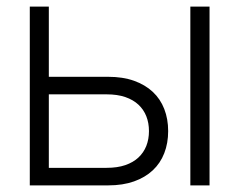

<svg xmlns="http://www.w3.org/2000/svg" viewBox="-20 -560 723 580"><path d="M555 0V-540H613V0ZM307 0H70V-540H127.5V-328H307Q351 -328 384.8 -316Q418.5 -304 441.5 -282.5Q464.5 -261 476.2 -230.8Q488 -200.5 488 -164Q488 -127.5 476.2 -97.2Q464.5 -67 441.5 -45.5Q418.5 -24 384.8 -12Q351 0 307 0ZM302 -53Q334.5 -53 358.5 -61.2Q382.5 -69.5 398.2 -84.2Q414 -99 422 -119.2Q430 -139.5 430 -164Q430 -188.5 422 -208.8Q414 -229 398.2 -243.8Q382.5 -258.5 358.5 -266.8Q334.5 -275 302 -275H127.5V-53Z"/></svg>

Font: Vela Sans Light
Style: Regular
Weight: 300
Designer: Principal design: Mikhail Sharanda - project Manrope.
Design modification: Ravid Balaliev
Foundry: Mikhail Sharanda
Version: Version 1.001